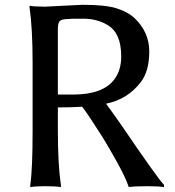

<svg xmlns="http://www.w3.org/2000/svg" viewBox="-20 -771 729 802"><path d="M103.5 -738.3V-747.1Q123 -743.2 168.9 -743.2L324.2 -751Q419.9 -751 466.8 -736.3Q513.7 -721.7 542 -695.3Q603.5 -636.7 603.5 -556.2Q603.5 -475.6 569.3 -429.7Q514.6 -356.4 422.9 -337.9Q451.2 -299.8 484.4 -252Q638.7 -25.4 665 1V10.7Q645.5 6.8 595.7 6.8Q545.9 6.8 522.5 9.8H517.6Q504.9 -29.3 467.3 -96.7Q429.7 -164.1 408.2 -198.2Q347.7 -293.9 323.2 -325.2Q276.4 -322.3 221.7 -322.3V-226.6Q221.7 -83 234.4 2V10.7Q214.8 6.8 168.9 6.8Q126 6.8 106.4 10.7V2Q116.2 -63.5 116.2 -226.6V-508.8Q116.2 -652.3 103.5 -738.3ZM221.7 -376H285.2Q412.1 -376 459 -441.4Q486.3 -478.5 486.3 -535.2Q486.3 -631.8 431.6 -665Q387.7 -692.4 330.6 -692.9Q273.4 -693.4 252 -690.9Q230.5 -688.5 226.1 -678.2Q221.7 -668 221.7 -647.5Z"/></svg>

Font: GenEi LateMin v2
Style: Medium
Weight: 500
Designer: o_tamon (Modified)
Foundry: o_tamon / Adobe Systems Incorporated / FONT 910 / Philipp H. Poll
Version: Version 2.1;Original Version 1.004